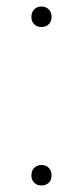

<svg xmlns="http://www.w3.org/2000/svg" viewBox="-20 -565 254 590"><path d="M107.5 5Q94 5 85.2 -3.5Q76.5 -12 76.5 -26Q76.5 -40.5 85.2 -49.2Q94 -58 107.5 -58Q121 -58 129.8 -49.2Q138.5 -40.5 138.5 -26Q138.5 -12 129.8 -3.5Q121 5 107.5 5ZM107.5 -482Q94 -482 85.2 -490.5Q76.5 -499 76.5 -513Q76.5 -527.5 85.2 -536.2Q94 -545 107.5 -545Q121 -545 129.8 -536.2Q138.5 -527.5 138.5 -513Q138.5 -499 129.8 -490.5Q121 -482 107.5 -482Z"/></svg>

Font: Encode Sans SmExp Th
Style: Regular
Weight: 100
Width: 6
Designer: Multiple Designers
Foundry: Impallari Type
Version: Version 3.002; ttfautohint (v1.8.3) -l 8 -r 50 -G 200 -x 14 